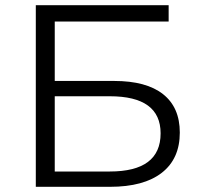

<svg xmlns="http://www.w3.org/2000/svg" viewBox="-20 -720 767 740"><path d="M118 0V-700H630V-637H191V-408H420Q544 -408 608.5 -357Q673 -306 673 -209Q673 -108 603.5 -54Q534 0 404 0ZM191 -59H403Q599 -59 599 -206Q599 -349 403 -349H191Z"/></svg>

Font: Montserrat Alternates
Style: Regular
Weight: 400
Designer: Julieta Ulanovsky
Foundry: Julieta Ulanovsky
Version: Version 7.200;PS 007.200;hotconv 1.0.88;makeotf.lib2.5.64775